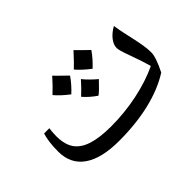

<svg xmlns="http://www.w3.org/2000/svg" viewBox="-88 -804 1084 1084"><g transform="rotate(-45 454.0 -262.5)"><path d="M367.7 9.8Q226.6 9.8 153.6 -41.5Q80.6 -92.8 80.6 -190.9Q80.6 -268.1 96.7 -319.8H138.7Q137.7 -314.5 136 -295.7Q134.3 -276.9 134.3 -262.2Q134.3 -193.4 161.6 -154.8Q189 -116.2 246.1 -98.1Q303.2 -80.1 392.6 -80.1Q501 -80.1 605 -101.8Q709 -123.5 792.5 -163.1Q778.3 -215.3 750 -292Q727.5 -352.5 727.5 -371.1Q727.5 -397.9 749 -424.8Q770.5 -451.7 804.7 -470.2Q809.6 -436 817.1 -402.1Q824.7 -368.2 831.8 -335.4Q838.9 -302.7 843.8 -272.2Q848.6 -241.7 848.6 -214.8Q848.6 -177.2 807.6 -95.2Q726.1 -43.5 614.3 -16.8Q502.4 9.8 367.7 9.8ZM431.6 -447.3Q404.8 -407.7 361.8 -367.2Q312.5 -404.8 283.7 -439.5Q317.4 -470.2 359.9 -518.1Q370.1 -506.8 431.6 -447.3ZM618.7 -464.4Q591.8 -424.8 548.8 -384.3Q500.5 -421.4 470.7 -456.1Q497.1 -480.5 546.9 -535.2Q557.1 -523.9 618.7 -464.4ZM532.7 -318.4Q485.8 -268.1 464.8 -253.4Q420.4 -283.7 391.1 -318.4Q429.7 -354 460.9 -390.1Q474.1 -372.6 496.8 -350.6Q519.5 -328.6 532.7 -318.4Z"/></g></svg>

Font: Droid Arabic Naskh
Style: Regular
Weight: 400
Designer: Pascal Zoghbi
Foundry: Ascender Corporation
Version: Version 1.00